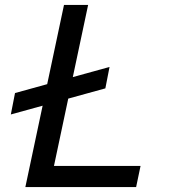

<svg xmlns="http://www.w3.org/2000/svg" viewBox="-20 -760 699 780"><path d="M408 -401 24 -295 41 -382 425 -488ZM533 0H159L177 -86H551ZM181 0H83L240 -740H338Z"/></svg>

Font: Be Vietnam Pro Variable Thin
Style: Italic
Weight: 100
Italic angle: -12°
Designer: Lam Bao, Tony Le, Vietanh Nguyen
Foundry: Yellow Type Foundry
Version: Version 1.002